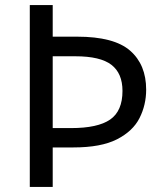

<svg xmlns="http://www.w3.org/2000/svg" viewBox="-20 -734 645 754"><path d="M554 -382Q554 -322 528 -270.5Q502 -219 439.5 -187Q377 -155 268 -155H187V0H97V-714H187V-590H283Q428 -590 491 -535Q554 -480 554 -382ZM259 -231Q364 -231 412.5 -264.5Q461 -298 461 -377Q461 -446 417.5 -479.5Q374 -513 276 -513H187V-231Z"/></svg>

Font: Noto Sans Anatolian Hieroglyphs
Style: Regular
Weight: 400
Designer: Monotype Design Team
Foundry: Monotype Imaging Inc.
Version: Version 2.001; ttfautohint (v1.8.4.7-5d5b)